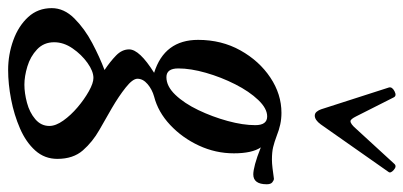

<svg xmlns="http://www.w3.org/2000/svg" viewBox="-334 -458 1017 484"><g transform="rotate(90 175.0 -215.5)"><path d="M109 273Q70 273 34 260Q-2 247 -24.5 222.5Q-47 198 -47 163Q-47 132 -21 106Q5 80 41 61Q77 42 109 30Q88 16 72.5 1Q57 -14 57 -32Q57 -58 116 -95Q33 -121 33 -206Q33 -265 59.5 -312.5Q86 -360 128 -388Q170 -416 217 -416Q232 -416 246 -413Q260 -410 275 -404Q291 -398 303.5 -395Q316 -392 335 -392Q344 -392 356.5 -393.5Q369 -395 383 -397Q387 -397 392 -393Q397 -389 397 -379Q397 -345 372 -345Q363 -345 346 -349.5Q329 -354 304 -364Q319 -342 319 -296Q319 -250 299.5 -208Q280 -166 247.5 -135.5Q215 -105 176 -95Q158 -90 144.5 -78.5Q131 -67 131 -53Q131 -41 153 -23.5Q175 -6 205 11.5Q235 29 260 43Q290 60 311.5 84.5Q333 109 333 149Q333 181 312 204.5Q291 228 256.5 243Q222 258 183 265.5Q144 273 109 273ZM127 -126Q150 -126 171.5 -148.5Q193 -171 210 -206.5Q227 -242 237.5 -280.5Q248 -319 248 -350Q248 -380 226 -380Q206 -380 184.5 -357.5Q163 -335 145 -299.5Q127 -264 116 -225.5Q105 -187 105 -156Q105 -126 127 -126ZM146 232Q167 232 191.5 225.5Q216 219 233 204.5Q250 190 250 169Q250 153 236.5 134Q223 115 203 98Q183 81 162.5 69.5Q142 58 129 58Q112 58 91 73Q70 88 54.5 110.5Q39 133 39 157Q39 183 57 200Q75 217 100 224.5Q125 232 146 232ZM224 -500Q218 -500 214 -505Q210 -510 208 -516L153 -687Q151 -695 162.5 -701Q174 -707 178 -699L226 -604Q233 -590 238 -590Q245 -590 257 -604L346 -701Q352 -707 361 -699Q370 -691 366 -686L246 -515Q235 -500 224 -500Z"/></g></svg>

Font: Junicode Two Beta Condensed Medium
Style: Italic
Weight: 500
Width: 3
Italic angle: -9°
Version: Version 1.053; ttfautohint (v1.8.4)